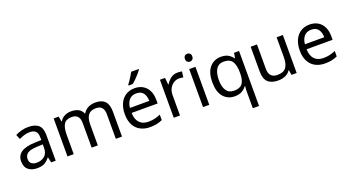

<svg xmlns="http://www.w3.org/2000/svg" viewBox="-61 -1536 4650 2545"><g transform="rotate(-20 2264.0 -263.0)"><path d="M288 -545Q386 -545 433 -502Q480 -459 480 -365V0H416L399 -76H395Q360 -32 321.5 -11Q283 10 215 10Q142 10 94 -28.5Q46 -67 46 -149Q46 -229 109 -272.5Q172 -316 303 -320L394 -323V-355Q394 -422 365 -448Q336 -474 283 -474Q241 -474 203 -461.5Q165 -449 132 -433L105 -499Q140 -518 188 -531.5Q236 -545 288 -545ZM314 -259Q214 -255 175.5 -227Q137 -199 137 -148Q137 -103 164.5 -82Q192 -61 235 -61Q303 -61 348 -98.5Q393 -136 393 -214V-262Z M1234 -546Q1325 -546 1370 -499.5Q1415 -453 1415 -349V0H1328V-345Q1328 -472 1219 -472Q1141 -472 1107.5 -427Q1074 -382 1074 -296V0H987V-345Q987 -472 877 -472Q796 -472 765 -422Q734 -372 734 -278V0H646V-536H717L730 -463H735Q760 -505 802.5 -525.5Q845 -546 893 -546Q1019 -546 1057 -456H1062Q1089 -502 1135.5 -524Q1182 -546 1234 -546Z M1788 -546Q1857 -546 1906.5 -516Q1956 -486 1982.5 -431.5Q2009 -377 2009 -304V-251H1642Q1644 -160 1688.5 -112.5Q1733 -65 1813 -65Q1864 -65 1903.5 -74.5Q1943 -84 1985 -102V-25Q1944 -7 1904 1.5Q1864 10 1809 10Q1733 10 1674.5 -21Q1616 -52 1583.5 -113.5Q1551 -175 1551 -264Q1551 -352 1580.5 -415Q1610 -478 1663.5 -512Q1717 -546 1788 -546ZM1787 -474Q1724 -474 1687.5 -433.5Q1651 -393 1644 -321H1917Q1916 -389 1885 -431.5Q1854 -474 1787 -474ZM1929 -756Q1917 -738 1892 -709.5Q1867 -681 1838.5 -652.5Q1810 -624 1786 -606H1728V-618Q1743 -637 1760.5 -663Q1778 -689 1795 -716.5Q1812 -744 1823 -766H1929Z M2395 -546Q2410 -546 2427.5 -544.5Q2445 -543 2458 -540L2447 -459Q2434 -462 2418.5 -464Q2403 -466 2389 -466Q2348 -466 2312 -443.5Q2276 -421 2254.5 -380.5Q2233 -340 2233 -286V0H2145V-536H2217L2227 -438H2231Q2257 -482 2298 -514Q2339 -546 2395 -546Z M2603 -737Q2623 -737 2638.5 -723.5Q2654 -710 2654 -681Q2654 -653 2638.5 -639Q2623 -625 2603 -625Q2581 -625 2566 -639Q2551 -653 2551 -681Q2551 -710 2566 -723.5Q2581 -737 2603 -737ZM2646 -536V0H2558V-536Z M3173 11Q3173 -7 3174 -31Q3175 -55 3178 -72H3172Q3149 -38 3108.5 -14Q3068 10 3004 10Q2907 10 2846.5 -59.5Q2786 -129 2786 -267Q2786 -405 2847.5 -475.5Q2909 -546 3007 -546Q3070 -546 3110 -522Q3150 -498 3174 -463H3178L3191 -536H3261V240H3173ZM3021 -63Q3104 -63 3138.5 -108.5Q3173 -154 3174 -248V-266Q3174 -368 3140 -420.5Q3106 -473 3019 -473Q2947 -473 2912 -416.5Q2877 -360 2877 -265Q2877 -170 2912.5 -116.5Q2948 -63 3021 -63Z M3879 -536V0H3807L3794 -71H3790Q3764 -29 3718 -9.5Q3672 10 3620 10Q3523 10 3474 -36.5Q3425 -83 3425 -185V-536H3514V-191Q3514 -63 3633 -63Q3722 -63 3756.5 -113Q3791 -163 3791 -257V-536Z M4256 -546Q4325 -546 4374.5 -516Q4424 -486 4450.5 -431.5Q4477 -377 4477 -304V-251H4110Q4112 -160 4156.5 -112.5Q4201 -65 4281 -65Q4332 -65 4371.5 -74.5Q4411 -84 4453 -102V-25Q4412 -7 4372 1.5Q4332 10 4277 10Q4201 10 4142.5 -21Q4084 -52 4051.5 -113.5Q4019 -175 4019 -264Q4019 -352 4048.5 -415Q4078 -478 4131.5 -512Q4185 -546 4256 -546ZM4255 -474Q4192 -474 4155.5 -433.5Q4119 -393 4112 -321H4385Q4384 -389 4353 -431.5Q4322 -474 4255 -474Z"/></g></svg>

Font: Noto Sans Living
Style: Regular
Weight: 400
Designer: Monotype Design Team
Foundry: Monotype Imaging Inc.
Version: Version 2.013; ttfautohint (v1.8.4.7-5d5b)